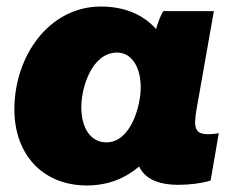

<svg xmlns="http://www.w3.org/2000/svg" viewBox="-20 -554 743 588"><path d="M527 12C562 12 599 7 625 -1L650 -146C640 -144 630 -143 618 -143C577 -143 572 -162 582 -220L635 -520H480C472 -507 464 -486 458 -465C420 -508 363 -534 289 -534C130 -534 24 -382 24 -219C24 -80 112 14 246 14C312 14 365 -9 406 -44C424 -7 463 12 527 12ZM339 -393C382 -393 411 -350 411 -286C411 -231 381 -118 306 -118C258 -118 229 -161 229 -226C229 -284 260 -393 339 -393Z"/></svg>

Font: Fixel Display Black
Style: Italic
Weight: 900
Italic angle: -10°
Designer: AlfaBravo + MacPaw
Foundry: Kyrylo Tkachov, Marchela Mozhyna, Serhii Makarenko, Maria Weinstein, Zakhar Kryvoshyya
Version: Version 1.210;Glyphs 3.2 (3217)